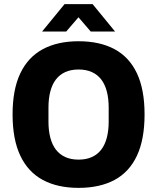

<svg xmlns="http://www.w3.org/2000/svg" viewBox="-20 -899 762 931"><path d="M361 12Q259 12 187.5 -26.5Q116 -65 78.5 -144Q41 -223 41 -344Q41 -465 78.5 -543.5Q116 -622 187.5 -660.5Q259 -699 361 -699Q464 -699 535.5 -660.5Q607 -622 644 -543.5Q681 -465 681 -344Q681 -223 644 -144Q607 -65 535.5 -26.5Q464 12 361 12ZM361 -125Q398 -125 425.5 -137.5Q453 -150 471 -173.5Q489 -197 498 -231.5Q507 -266 507 -309V-377Q507 -421 498 -455.5Q489 -490 471 -513.5Q453 -537 425.5 -549.5Q398 -562 361 -562Q324 -562 296.5 -549.5Q269 -537 251 -513.5Q233 -490 224 -455.5Q215 -421 215 -377V-309Q215 -266 224 -231.5Q233 -197 251 -173.5Q269 -150 296.5 -137.5Q324 -125 361 -125ZM184 -746 293 -879H429L538 -746H420L335 -845H386L301 -746Z"/></svg>

Font: Archivo SemiCondensed ExtraBold
Style: Regular
Weight: 800
Width: 4
Designer: Hector Gatti
Foundry: Omnibus-Type
Version: Version 2.001